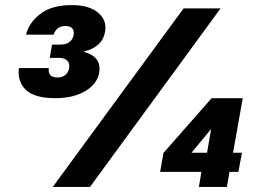

<svg xmlns="http://www.w3.org/2000/svg" viewBox="-20 -733 1014 753"><path d="M197 -348Q116 -348 82 -380Q48 -412 54 -466H171Q170 -453 173.5 -444.5Q177 -436 186 -432.5Q195 -429 206 -429Q223 -429 235.5 -438.5Q248 -448 251 -466Q254 -486 243 -496Q232 -506 212 -506H175L184 -558H216Q238 -558 251.5 -567.5Q265 -577 269 -596Q271 -613 263 -622Q255 -631 236 -631Q219 -631 207.5 -622.5Q196 -614 190 -597H82Q93 -643 137.5 -678Q182 -713 262 -713Q329 -713 364.5 -683.5Q400 -654 392 -609Q387 -578 365.5 -558.5Q344 -539 311 -532V-529Q344 -520 359 -500Q374 -480 369 -448Q361 -403 314 -375.5Q267 -348 197 -348ZM187 0 700 -700H845L333 0ZM760 0 770 -59H608L621 -133L810 -348H932L894 -134H929L915 -59H880L870 0ZM731 -134H792L808 -227Z"/></svg>

Font: DM Sans 10pt Black
Style: Italic
Weight: 900
Italic angle: -10°
Version: Version 4.004;gftools[0.9.30]